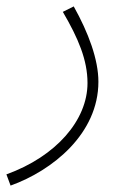

<svg xmlns="http://www.w3.org/2000/svg" viewBox="-29 -349 409 599"><path d="M4 230C135 183 278 68 278 -94C278 -163 247 -247 201 -329L167 -312C215 -230 244 -162 244 -90C244 26 146 139 -9 195Z"/></svg>

Font: Noto Sans Arabic ExtLt
Style: Regular
Weight: 200
Designer: Monotype Design Team, Nadine Chahine, Nizar Qandah and Khaled Hosny
Foundry: Monotype Imaging Inc.
Version: Version 2.012